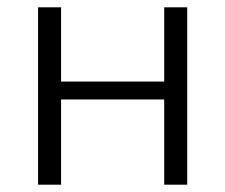

<svg xmlns="http://www.w3.org/2000/svg" viewBox="-20 -505 616 525"><path d="M147 -485V0H84V-485ZM438 -282V-233H141V-282ZM492 -485V0H429V-485Z"/></svg>

Font: Exo 2 Light
Style: Regular
Weight: 300
Designer: Natanael Gama
Foundry: Natanael Gama
Version: Version 2.010